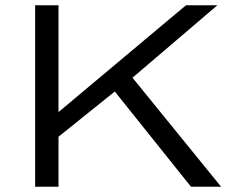

<svg xmlns="http://www.w3.org/2000/svg" viewBox="-20 -706 892 726"><path d="M112.8 0V-686H201.2V-282.2L683.1 -686H801.8L481 -412.1L815.9 0H702.1L414.1 -359.9L201.2 -189V0Z"/></svg>

Font: Archivo Expanded Light
Style: Regular
Weight: 300
Width: 7
Designer: Hector Gatti
Foundry: Omnibus-Type
Version: Version 2.001